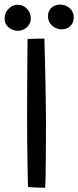

<svg xmlns="http://www.w3.org/2000/svg" viewBox="-24 -832 348 854"><path d="M177 3Q164 3 139.2 2.2Q114.5 1.5 100.5 -0.5Q99.5 -38 98.5 -93.5Q97.5 -149 97 -208.2Q96.5 -267.5 96.5 -316Q96.5 -384 97 -471.2Q97.5 -558.5 98.5 -658.5Q107.5 -659 132.5 -659.8Q157.5 -660.5 173.5 -660.5Q175 -596.5 176.8 -529Q178.5 -461.5 179.5 -399Q180.5 -336.5 180.5 -287Q180.5 -260.5 180.2 -217Q180 -173.5 179.8 -127.2Q179.5 -81 178.8 -45Q178 -9 177 3ZM250.5 -701.5Q226 -701.5 207.8 -718Q189.5 -734.5 189.5 -759.5Q189.5 -783.5 204.8 -797.5Q220 -811.5 242.5 -811.5Q267.5 -811.5 285.8 -795.8Q304 -780 304 -754.5Q304 -729.5 288.2 -715.5Q272.5 -701.5 250.5 -701.5ZM55.5 -695Q33 -695 14.8 -709.8Q-3.5 -724.5 -3.5 -749Q-3.5 -775.5 14.2 -793.2Q32 -811 54.5 -811Q78.5 -811 95.8 -793Q113 -775 113 -749.5Q113 -726 95.2 -710.5Q77.5 -695 55.5 -695Z"/></svg>

Font: Grandstander Light
Style: Regular
Weight: 300
Designer: Tyler Finck
Foundry: Etcetera Type Co
Version: Version 1.200; ttfautohint (v1.8.3)